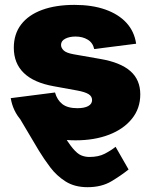

<svg xmlns="http://www.w3.org/2000/svg" viewBox="-20 -570 624 794"><path d="M170.4 -149.4Q208.5 -71.3 235.1 -25.4Q261.7 20.5 280.8 43.2Q299.8 65.9 315.9 72.5Q332 79.1 349.6 79.1Q387.2 79.1 412.8 65.9Q438.5 52.7 458 37.1L511.7 130.9Q481.4 155.3 440.7 179.7Q399.9 204.1 341.8 204.1Q288.6 204.1 251.2 180.4Q213.9 156.7 187.5 121.6Q161.1 86.4 140.6 52.7L47.9 -103.5ZM292.5 10.3Q218.3 10.3 161.1 -11Q104 -32.2 68.6 -71.3Q33.2 -110.4 24.4 -164.1L207.5 -187.5Q216.3 -156.2 238 -139.4Q259.8 -122.6 299.8 -122.6Q328.6 -122.6 344.7 -131.3Q360.8 -140.1 360.8 -156.2Q360.8 -171.9 345.9 -180.9Q331.1 -189.9 298.8 -195.8L202.1 -213.4Q120.1 -228 78.6 -268.1Q37.1 -308.1 37.1 -372.6Q37.1 -429.2 67.4 -468.8Q97.7 -508.3 154.1 -529.1Q210.4 -549.8 288.1 -549.8Q361.3 -549.8 415.8 -530.5Q470.2 -511.2 502.9 -475.6Q535.6 -439.9 543 -389.2L369.6 -367.2Q363.8 -393.6 342.5 -406.2Q321.3 -418.9 292.5 -418.9Q267.1 -418.9 249.8 -409.9Q232.4 -400.9 232.4 -384.3Q232.4 -372.1 243.2 -361.6Q253.9 -351.1 283.7 -345.7L395 -326.2Q478 -312 519 -276.1Q560.1 -240.2 560.1 -179.7Q560.1 -121.6 525.6 -78.9Q491.2 -36.1 430.9 -12.9Q370.6 10.3 292.5 10.3Z"/></svg>

Font: Inter 16pt Black
Style: Regular
Weight: 900
Version: Version 4.001;git-66647c0bb